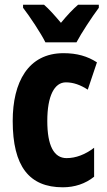

<svg xmlns="http://www.w3.org/2000/svg" viewBox="-20 -786 455 816"><path d="M173 -606H305C326 -646 371 -714 400 -753V-766H312C289 -746 267 -723 239 -689C212 -721 188 -748 167 -766H78V-753C106 -717 155 -643 173 -606ZM247 10C297 10 343 -5 380 -35V-158C342 -129 302 -114 263 -114C209 -114 181 -167 181 -272C181 -378 211 -436 260 -436C292 -436 322 -425 353 -405L392 -521C352 -547 307 -560 250 -560C99 -560 34 -436 34 -272C34 -79 104 10 247 10Z"/></svg>

Font: Noto Sans Lao UI ExtCond ExtBd
Style: Regular
Weight: 800
Width: 2
Designer: Monotype Design Team
Foundry: Monotype Imaging Inc.
Version: Version 2.000